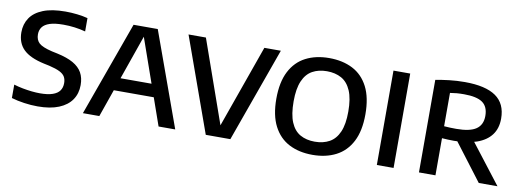

<svg xmlns="http://www.w3.org/2000/svg" viewBox="-52 -893 3243 1192"><g transform="rotate(10 1569.0 -297.0)"><path d="M213.5 7.5Q171.5 7.5 128 1.2Q84.5 -5 47.5 -16V-100.5Q75.5 -92 104.5 -86.5Q133.5 -81 161.2 -78Q189 -75 213.5 -75Q262.5 -75 293 -85.5Q323.5 -96 337.2 -115.5Q351 -135 351 -163Q351 -186.5 341.5 -203Q332 -219.5 308.2 -231.5Q284.5 -243.5 242 -253.5L206.5 -261Q116.5 -280.5 75.5 -321Q34.5 -361.5 34.5 -428.5Q34.5 -480 60.8 -519.2Q87 -558.5 142 -580.5Q197 -602.5 282.5 -602.5Q319.5 -602.5 356.5 -598.2Q393.5 -594 423.5 -586V-502Q390 -511 355 -515.5Q320 -520 284.5 -520Q230.5 -520 198.5 -509.5Q166.5 -499 152.2 -479.8Q138 -460.5 138 -434Q138 -398.5 159.5 -378.8Q181 -359 242 -344.5L277.5 -337Q340 -323.5 378.8 -301.5Q417.5 -279.5 435.8 -247Q454 -214.5 454 -169Q454 -115.5 427 -76Q400 -36.5 346.5 -14.5Q293 7.5 213.5 7.5Z M498 0 712.5 -595H865L1080 0H975L781.5 -551.5H794.5L601.5 0ZM628.5 -173.5 651.5 -254H925.5L948.5 -173.5Z M1272.5 0 1059 -595H1168.5L1363.5 -41.5H1340.5L1537 -595H1641L1427.5 0Z M1945.5 7.5Q1861 7.5 1798 -25Q1735 -57.5 1700 -125Q1665 -192.5 1665 -297Q1665 -402 1700 -469.8Q1735 -537.5 1798.2 -570Q1861.5 -602.5 1945.5 -602.5Q2030.5 -602.5 2093.8 -570Q2157 -537.5 2191.8 -469.8Q2226.5 -402 2226.5 -297Q2226.5 -192.5 2191.5 -125Q2156.5 -57.5 2093.2 -25Q2030 7.5 1945.5 7.5ZM1945.5 -75.5Q1999 -75.5 2038 -97.2Q2077 -119 2098 -167.2Q2119 -215.5 2119 -295Q2119 -377 2097.8 -426.5Q2076.5 -476 2037.5 -497.8Q1998.5 -519.5 1945.5 -519.5Q1893 -519.5 1854.2 -498Q1815.5 -476.5 1794.5 -428Q1773.5 -379.5 1773.5 -300Q1773.5 -217.5 1794.2 -168.2Q1815 -119 1853.8 -97.2Q1892.5 -75.5 1945.5 -75.5Z M2351 0V-595H2456.5V0Z M2616.5 0V-583.5Q2656 -591 2702.8 -596.5Q2749.5 -602 2800 -602Q2931 -602 2996 -556.8Q3061 -511.5 3061 -417Q3061 -355.5 3030 -314.2Q2999 -273 2939.8 -252Q2880.5 -231 2797 -231Q2777 -231 2758 -231.8Q2739 -232.5 2720.5 -234V0ZM2993.5 0 2783 -277H2897.5L3111.5 0ZM2797.5 -306.5Q2883.5 -306.5 2922.5 -333.5Q2961.5 -360.5 2961.5 -416.5Q2961.5 -475 2925 -500.8Q2888.5 -526.5 2808.5 -526.5Q2783 -526.5 2762 -524.8Q2741 -523 2720.5 -519.5V-309.5Q2742.5 -308 2758.5 -307.2Q2774.5 -306.5 2797.5 -306.5Z"/></g></svg>

Font: Encode Sans SC Medium
Style: Regular
Weight: 500
Version: Version 3.002